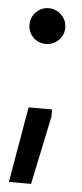

<svg xmlns="http://www.w3.org/2000/svg" viewBox="-51 -546 313 733"><g transform="rotate(5 106.0 -179.0)"><path d="M106 -379Q78 -379 58 -398.5Q38 -418 38 -447Q38 -476 58 -496Q78 -516 106 -516Q134 -516 154.5 -496Q175 -476 175 -447Q175 -419 155 -399Q135 -379 106 -379ZM12 158 62 -132H152V-104L97 158Z"/></g></svg>

Font: Nacelle
Style: Regular
Weight: 400
Designer: Sora Sagano
Foundry: Sora Sagano
Version: Version 1.000;FEAKit 1.0